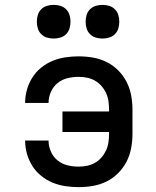

<svg xmlns="http://www.w3.org/2000/svg" viewBox="-20 -759 640 787"><path d="M302 8Q275 8 248 4Q221 0 195.5 -10.5Q170 -21 148.5 -38.5Q127 -56 112.5 -79Q98 -102 90.5 -128.5Q83 -155 83 -182Q83 -183 83 -183Q83 -183 83 -183H179Q179 -183 179 -183Q179 -183 179 -183Q179 -160 188.5 -138Q198 -116 216 -101.5Q234 -87 256.5 -81.5Q279 -76 302 -76Q320 -76 337 -79.5Q354 -83 369 -91.5Q384 -100 395.5 -113Q407 -126 414.5 -142Q422 -158 424.5 -175.5Q427 -193 427 -210V-218H236V-302H427V-310Q427 -327 424.5 -344.5Q422 -362 414.5 -378Q407 -394 395.5 -407Q384 -420 369 -428.5Q354 -437 337 -440.5Q320 -444 302 -444Q279 -444 256.5 -438.5Q234 -433 216 -418.5Q198 -404 188.5 -382Q179 -360 179 -337Q179 -337 179 -337Q179 -337 179 -337H83Q83 -337 83 -337Q83 -337 83 -338Q83 -365 90.5 -391.5Q98 -418 112.5 -441Q127 -464 148.5 -481.5Q170 -499 195.5 -509.5Q221 -520 248 -524Q275 -528 302 -528Q332 -528 361 -523Q390 -518 416.5 -505Q443 -492 464 -471Q485 -450 498.5 -424Q512 -398 517.5 -368.5Q523 -339 523 -310V-210Q523 -181 517.5 -151.5Q512 -122 498.5 -96Q485 -70 464 -49Q443 -28 416.5 -15Q390 -2 361 3Q332 8 302 8ZM400 -601Q386 -601 372.5 -605Q359 -609 349 -619Q339 -629 335 -642.5Q331 -656 331 -670Q331 -684 335 -697.5Q339 -711 349 -721Q359 -731 372.5 -735Q386 -739 400 -739Q414 -739 427.5 -735Q441 -731 451 -721Q461 -711 465 -697.5Q469 -684 469 -670Q469 -656 465 -642.5Q461 -629 451 -619Q441 -609 427.5 -605Q414 -601 400 -601ZM200 -601Q186 -601 172.5 -605Q159 -609 149 -619Q139 -629 135 -642.5Q131 -656 131 -670Q131 -684 135 -697.5Q139 -711 149 -721Q159 -731 172.5 -735Q186 -739 200 -739Q214 -739 227.5 -735Q241 -731 251 -721Q261 -711 265 -697.5Q269 -684 269 -670Q269 -656 265 -642.5Q261 -629 251 -619Q241 -609 227.5 -605Q214 -601 200 -601Z"/></svg>

Font: Zed Mono Medium Extended
Style: Regular
Weight: 500
Width: 7
Monospace: yes
Designer: Belleve Invis
Foundry: Belleve Invis
Version: Version 1.0.0; ttfautohint (v1.8.4)